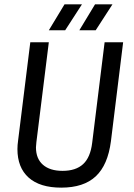

<svg xmlns="http://www.w3.org/2000/svg" viewBox="-20 -849 616 881"><path d="M489 -201Q475 -92 419.5 -40Q364 12 261 12Q163 12 111.5 -34Q60 -80 60 -165Q60 -183 63 -204L119 -655H204L147 -197Q145 -181 145 -173Q145 -121 177 -93Q209 -65 267 -65Q328 -65 361.5 -96Q395 -127 403 -194L460 -655H545ZM279 -710H204L276 -829H356ZM419 -710H344L416 -829H496Z"/></svg>

Font: Ropa Sans
Style: Italic
Weight: 400
Version: Version 1.100